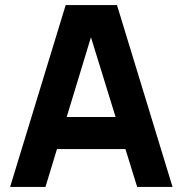

<svg xmlns="http://www.w3.org/2000/svg" viewBox="-20 -740 723 760"><path d="M20 0H160L205.5 -150H476.5L523 0H663L443 -720H240ZM244 -277 340 -592.5 437.5 -277Z"/></svg>

Font: Eudonet ExtraBold
Style: Regular
Weight: 800
Designer: Mikhail Sharanda
Foundry: Mikhail Sharanda
Version: Version 4.503;Glyphs 3.1.2 (3151)